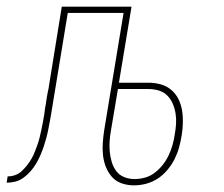

<svg xmlns="http://www.w3.org/2000/svg" viewBox="-54 -550 674 578"><path d="M350 8Q330 8 312.5 2Q295 -4 283 -17.5Q271 -31 264.5 -48Q258 -65 256 -83.5Q254 -102 255.5 -121.5Q257 -141 260 -160L318 -511H150L112 -280Q109 -264 106.5 -247Q104 -230 101 -213Q99 -200 96.5 -187Q94 -174 91.5 -161Q89 -148 85.5 -135Q82 -122 77.5 -108.5Q73 -95 67.5 -82.5Q62 -70 55 -58Q48 -46 38.5 -35Q29 -24 17.5 -15.5Q6 -7 -7 -3.5Q-20 0 -34 0L-31 -19Q-19 -19 -8 -23Q3 -27 11.5 -35Q20 -43 27.5 -52.5Q35 -62 41 -72.5Q47 -83 51 -93.5Q55 -104 59 -115Q63 -126 65.5 -137Q68 -148 70.5 -159Q73 -170 75 -181.5Q77 -193 79 -204Q80 -209 80.5 -215Q81 -221 82 -227L83 -231Q85 -244 87 -257Q89 -270 92 -283L132 -530H342L304 -301H393Q412 -301 430 -296Q448 -291 461.5 -279.5Q475 -268 483 -252Q491 -236 494 -218Q497 -200 496.5 -180.5Q496 -161 493 -143Q490 -124 485 -106Q480 -88 471.5 -71Q463 -54 450 -38.5Q437 -23 421 -12.5Q405 -2 386.5 3Q368 8 350 8ZM351 -11Q367 -11 383 -15.5Q399 -20 412.5 -30.5Q426 -41 436.5 -54.5Q447 -68 454 -83Q461 -98 465.5 -114Q470 -130 472 -145Q475 -161 476 -177Q477 -193 474.5 -208.5Q472 -224 466 -238Q460 -252 449.5 -262.5Q439 -273 424 -277.5Q409 -282 393 -282H301L280 -157Q277 -141 276 -124.5Q275 -108 276.5 -92.5Q278 -77 282.5 -62Q287 -47 296 -35Q305 -23 319.5 -17Q334 -11 351 -11Z"/></svg>

Font: Iosevka Curly Thin Extended
Style: Italic
Weight: 100
Width: 7
Italic angle: -9°
Monospace: yes
Designer: Belleve Invis
Foundry: Belleve Invis
Version: Version 11.1.0; ttfautohint (v1.8.3)